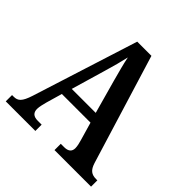

<svg xmlns="http://www.w3.org/2000/svg" viewBox="-187 -864 1014 1014"><g transform="rotate(45 320.0 -357.0)"><path d="M3 0H224V-47H195C161 -47 148 -63 148 -89C148 -106 155 -131 159 -147L185 -237H399L428 -137C433 -121 438 -100 438 -85C438 -59 421 -47 393 -47H367V0H640V-47H631C597 -47 578 -60 565 -101L377 -714H271L83 -122C63 -60 46 -47 15 -47H3ZM203 -293 260 -488C274 -535 286 -579 295 -620C303 -578 316 -533 330 -480L382 -293Z"/></g></svg>

Font: Noto Serif Myanmar Condensed SemiBold
Style: Regular
Weight: 600
Width: 3
Designer: Ben Mitchell and the Monotype Design Team
Foundry: Monotype Imaging Inc.
Version: Version 2.106